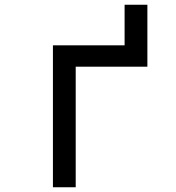

<svg xmlns="http://www.w3.org/2000/svg" viewBox="-20 -789 740 809"><path d="M203 0V-598H505V-769H601V-508H299V0Z"/></svg>

Font: Martian Mono Light
Style: Regular
Weight: 300
Monospace: yes
Designer: Roman Shamin
Foundry: Evil Martians
Version: Version 1.000; ttfautohint (v1.8.4.7-5d5b)